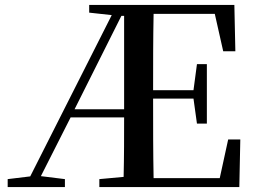

<svg xmlns="http://www.w3.org/2000/svg" viewBox="-20 -755 1032 775"><path d="M80 0H242V-32L145 -44L265 -281H481C481 -206 481 -123 479 -41L381 -32V0H946L950 -192H901L867 -36H600C598 -138 598 -241 598 -357H761L775 -256H815V-496H775L761 -391H598C598 -499 598 -600 600 -699H847L881 -548H930L926 -735H340V-704L431 -694L102 -43L11 -32V0ZM481 -691V-314H281L470 -691Z"/></svg>

Font: Noto Serif HK SemiBold
Style: Regular
Weight: 600
Designer: Ryoko NISHIZUKA 西塚涼子 (kana & ideographs); Frank Grießhammer (Latin, Greek & Cyrillic); Wenlong ZHANG 张文龙 (bopomofo); San
Foundry: Adobe
Version: Version 2.001;hotconv 1.1.0;makeotfexe 2.6.0